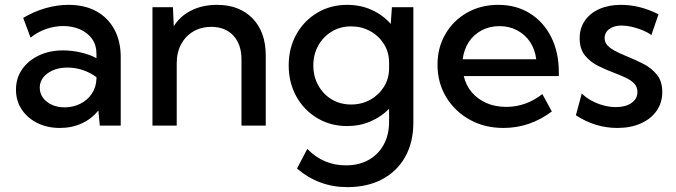

<svg xmlns="http://www.w3.org/2000/svg" viewBox="-20 -518 2788 792"><path d="M478 0H391.6L385.7 -62.5Q358.9 -28.3 317.9 -9.3Q276.9 9.8 227.1 9.8Q174.8 9.8 133.8 -10.7Q92.8 -31.2 69.3 -66.9Q45.9 -102.5 45.9 -147.9Q45.9 -195.8 71.3 -232.2Q96.7 -268.6 140.6 -289.3Q184.6 -310.1 240.7 -310.1Q275.9 -310.1 312.3 -301.8Q348.6 -293.5 377.9 -278.3V-296.4Q377.9 -332 359.6 -357.7Q341.3 -383.3 309.8 -397Q278.3 -410.6 240.2 -410.6Q206.5 -410.6 171.6 -398.9Q136.7 -387.2 106 -362.8L75.7 -444.3Q120.1 -470.7 168.2 -484.4Q216.3 -498 262.7 -498Q329.1 -498 377.2 -471.7Q425.3 -445.3 451.7 -396.7Q478 -348.1 478 -282.2ZM246.6 -75.2Q281.2 -75.2 310.5 -89.6Q339.8 -104 358.2 -130.6Q376.5 -157.2 377.9 -192.9V-199.7Q353 -218.3 322 -228.8Q291 -239.3 258.8 -239.3Q209.5 -239.3 176.8 -215.8Q144 -192.4 144 -155.8Q144 -132.8 157.5 -114.5Q170.9 -96.2 194.1 -85.7Q217.3 -75.2 246.6 -75.2Z M1076.2 0H976.1V-272.5Q976.1 -335 942.6 -371.1Q909.2 -407.2 851.6 -407.2Q810.5 -407.2 778.3 -388.7Q746.1 -370.1 727.5 -336.2Q709 -302.2 709 -257.3V0H608.9V-488.3H693.4L696.8 -409.7Q723.6 -452.6 770 -475.3Q816.4 -498 875 -498Q967.8 -498 1022 -441.9Q1076.2 -385.7 1076.2 -289.6Z M1412.1 2Q1343.3 2 1288.6 -30.8Q1233.9 -63.5 1202.4 -120.1Q1170.9 -176.8 1170.9 -248Q1170.9 -319.8 1202.4 -376.2Q1233.9 -432.6 1288.6 -465.3Q1343.3 -498 1412.6 -498Q1467.3 -498 1513.4 -477.1Q1559.6 -456.1 1591.8 -419.4L1596.7 -488.3H1685.1V-13.2Q1685.1 68.8 1651.6 128.7Q1618.2 188.5 1557.1 221.2Q1496.1 253.9 1412.6 253.9Q1294.9 253.9 1205.1 177.2L1247.6 96.2Q1313.5 164.1 1406.7 164.1Q1460.9 164.1 1500.7 141.6Q1540.5 119.1 1562.7 78.9Q1585 38.6 1585 -16.1V-69.3Q1552.7 -36.1 1508.3 -17.1Q1463.9 2 1412.1 2ZM1428.7 -86.9Q1471.7 -86.9 1507.1 -106.4Q1542.5 -126 1563.7 -159.9Q1585 -193.8 1585 -237.3V-259.3Q1585 -302.7 1563.7 -336.4Q1542.5 -370.1 1507.1 -389.6Q1471.7 -409.2 1428.7 -409.2Q1383.8 -409.2 1348.6 -387.9Q1313.5 -366.7 1293 -330.3Q1272.5 -293.9 1272.5 -248Q1272.5 -202.1 1293 -165.5Q1313.5 -128.9 1348.6 -107.9Q1383.8 -86.9 1428.7 -86.9Z M2256.3 -58.1Q2165.5 9.8 2056.6 9.8Q1979 9.8 1917.5 -24.4Q1856 -58.6 1820.3 -117.7Q1784.7 -176.8 1784.7 -251Q1784.7 -321.8 1817.4 -377.7Q1850.1 -433.6 1906.7 -465.8Q1963.4 -498 2035.2 -498Q2109.4 -498 2165.8 -462.9Q2222.2 -427.7 2253.7 -365Q2285.2 -302.2 2285.2 -219.7V-204.1H1893.1Q1901.9 -166 1926 -137.5Q1950.2 -108.9 1986.6 -93Q2022.9 -77.1 2068.4 -77.1Q2149.4 -77.1 2217.3 -129.9ZM1888.7 -273.4H2191.9Q2187 -314.5 2166.5 -345Q2146 -375.5 2113.5 -392.8Q2081.1 -410.2 2040.5 -410.2Q1999.5 -410.2 1966.8 -392.8Q1934.1 -375.5 1913.8 -344.7Q1893.6 -314 1888.7 -273.4Z M2355.5 -42.5 2379.9 -132.3Q2396.5 -115.7 2419.7 -103Q2442.9 -90.3 2469 -83.3Q2495.1 -76.2 2520.5 -76.2Q2560.5 -76.2 2585 -93.3Q2609.4 -110.4 2609.4 -138.7Q2609.4 -159.7 2595.9 -173.6Q2582.5 -187.5 2560.3 -197.8Q2538.1 -208 2512.7 -217.8Q2480 -230 2447.5 -246.1Q2415 -262.2 2393.1 -289.1Q2371.1 -315.9 2371.1 -359.9Q2371.1 -401.9 2392.6 -432.9Q2414.1 -463.9 2452.6 -481Q2491.2 -498 2541.5 -498Q2619.6 -498 2696.3 -459L2667 -373.5Q2651.4 -384.8 2629.9 -393.6Q2608.4 -402.3 2585.9 -407.5Q2563.5 -412.6 2544.4 -412.6Q2512.7 -412.6 2493.4 -398.4Q2474.1 -384.3 2474.1 -360.4Q2474.1 -345.7 2483.4 -333.7Q2492.7 -321.8 2512.9 -310.3Q2533.2 -298.8 2567.9 -284.7Q2601.1 -271.5 2634.3 -254.4Q2667.5 -237.3 2689.7 -210Q2711.9 -182.6 2711.9 -138.2Q2711.9 -94.2 2688.5 -60.8Q2665 -27.3 2623.3 -8.8Q2581.5 9.8 2526.4 9.8Q2435.1 9.8 2355.5 -42.5Z"/></svg>

Font: Kumbh Sans Medium
Style: Regular
Weight: 500
Version: Version 1.005